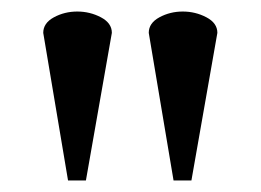

<svg xmlns="http://www.w3.org/2000/svg" viewBox="-20 -731 452 333"><path d="M174 -674 129 -418H98L55 -674Q55 -691 73.5 -701Q92 -711 114 -711Q136 -711 155 -701Q174 -691 174 -674ZM357 -674 312 -418H281L238 -674Q238 -691 256.5 -701Q275 -711 297 -711Q319 -711 338 -701Q357 -691 357 -674Z"/></svg>

Font: Tiro Tamil
Style: Regular
Weight: 400
Designer: Tamil: Fernando Mello & Fiona Ross. Latin: John Hudson.
Foundry: Tiro Typeworks Ltd.
Version: Version 1.52